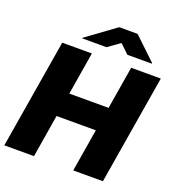

<svg xmlns="http://www.w3.org/2000/svg" viewBox="-163 -1070 1104 1201"><g transform="rotate(20 389.0 -470.0)"><path d="M1.4 0 122.2 -727.3H319.6L272.7 -443.2H534.1L581 -727.3H778.4L657.7 0H460.2L507.1 -284.1H245.7L198.9 0ZM391.8 -795.5 471.7 -852.3 531 -795.5H692.9L694.4 -799.7L546.3 -940.3H424.2L231.3 -799.7L229.9 -795.5Z"/></g></svg>

Font: Inter UI Black
Style: Italic
Weight: 900
Italic angle: -9.39999°
Designer: Rasmus Andersson
Foundry: rsms
Version: 3.2;8d6f07862